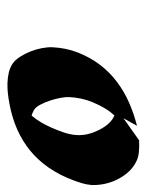

<svg xmlns="http://www.w3.org/2000/svg" viewBox="43 -692 405 532"><g transform="rotate(90 246.0 -425.5)"><path d="M307.1 -564.5 368.2 -607.9Q384.8 -608.9 402.1 -607.2Q419.4 -605.5 434.1 -596.2Q448.7 -587.4 459.7 -574Q470.7 -560.5 478.3 -544.4Q485.8 -528.3 489.3 -511Q492.7 -493.7 492.2 -477.1Q491.2 -463.4 487.3 -450.2Q483.4 -437 478.5 -424.3Q450.7 -350.6 397.5 -306.6Q344.2 -262.7 266.1 -248.5Q253.4 -246.1 238.8 -244.4Q224.1 -242.7 209.5 -243.2Q194.8 -243.7 180.9 -246.8Q167 -250 155.3 -257.8Q145 -265.1 136.5 -278.6Q127.9 -292 121.8 -307.6Q115.7 -323.2 112.8 -339.1Q109.9 -355 110.4 -367.7Q111.3 -386.7 115 -404.5Q118.7 -422.4 125.5 -439.5Q139.2 -473.6 159.4 -500Q179.7 -526.4 205.8 -546.1Q231.9 -565.9 262.7 -579.6Q293.5 -593.3 328.1 -602.1ZM337.9 -500Q331.1 -513.2 321.5 -523.7Q312 -534.2 299.3 -539.6L297.9 -537.6Q286.1 -524.9 277.6 -509.5Q269 -494.1 262.2 -478Q250 -447.3 248.5 -414.1Q248 -404.8 250.7 -390.1Q253.4 -375.5 258.3 -360.8Q263.2 -346.2 269.8 -333.7Q276.4 -321.3 284.7 -316.4Q288.6 -314.5 292.2 -312.7Q295.9 -311 299.8 -310.1Q310.5 -322.8 318.4 -336.2Q326.2 -349.6 333 -364.7Q340.8 -382.3 346.4 -398.9Q352.1 -415.5 353.5 -431.9Q355 -448.2 351.3 -464.8Q347.7 -481.4 337.9 -500ZM319.8 -556.2Q318.8 -555.7 318.8 -555.7Z"/></g></svg>

Font: Autopia Bold Italic
Style: Bold Italic
Weight: 700
Italic angle: -104°
Designer: Antoine Gelgon
Foundry: Antoine Gelgon
Version: V.1.0